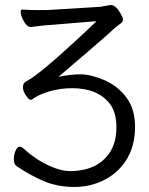

<svg xmlns="http://www.w3.org/2000/svg" viewBox="-20 -726 592 762"><path d="M212 -421Q259 -431 299.5 -431Q340 -431 393 -408.5Q446 -386 481 -340Q516 -294 516 -222.5Q516 -151 485 -97.5Q454 -44 398 -14Q342 16 275 16Q208 16 153 -7.5Q98 -31 44 -68Q35 -75 35 -94Q35 -113 42 -128.5Q49 -144 58 -144Q67 -144 83 -128.5Q99 -113 131 -92Q205 -47 258 -47Q311 -47 351.5 -65.5Q392 -84 417 -123Q442 -162 442 -221Q442 -280 416 -314Q368 -376 266 -376Q219 -376 175 -363Q131 -350 107 -331Q106 -330 100.5 -330Q95 -330 83 -347Q71 -364 71 -380Q71 -396 84 -403Q135 -429 291 -574Q328 -608 363 -642L181 -627Q160 -626 141.5 -623.5Q123 -621 104 -619H102Q84 -619 68 -654Q62 -669 62 -678.5Q62 -688 68 -688Q101 -686 126 -686H161Q172 -686 181 -687L378 -699L418 -706H422Q442 -704 461 -668Q468 -656 468 -647.5Q468 -639 459 -633L438 -617Q405 -586 325.5 -518Q246 -450 212 -421Z"/></svg>

Font: QiushuiShotai
Style: Regular
Weight: 600
Designer: Fontworks Inc.
Foundry: Fontworks Inc.
Version: Version 1.250